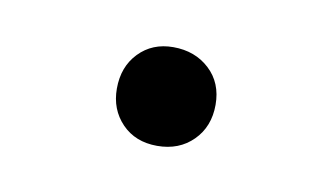

<svg xmlns="http://www.w3.org/2000/svg" viewBox="-30 -397 326 190"><g transform="rotate(10 133.5 -301.5)"><path d="M134 -252Q112 -252 98.5 -266Q85 -280 85 -301Q85 -323 98.5 -337Q112 -351 133 -351Q155 -351 169.5 -337.5Q184 -324 184 -302Q184 -280 170 -266Q156 -252 134 -252Z"/></g></svg>

Font: Literata 60pt ExtraLight
Style: Regular
Weight: 250
Designer: Latin by Veronika Burian and Jose Scaglione. Greek by Irene Vlachou. Cyrillic by Vera Evstafieva.
Foundry: TypeTogether
Version: Version 3.103;gftools[0.9.29]